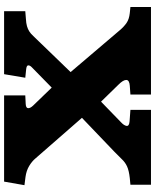

<svg xmlns="http://www.w3.org/2000/svg" viewBox="68 -808 740 915"><g transform="rotate(-90 437.5 -350.0)"><path d="M15 0V-98L47 -101Q83 -105 102.5 -114Q122 -123 136.5 -138.5Q151 -154 172 -174L334 -329L141 -550Q127 -567 104.5 -580.5Q82 -594 52 -598L13 -603L30 -700H441V-599L400 -597Q381 -596 380 -586Q379 -576 392 -562L478 -473L576 -569Q584 -577 584 -585Q584 -593 564 -595L525 -599L542 -700H842V-599L805 -596Q785 -595 771 -591Q757 -587 746 -580Q735 -573 724 -561L552 -383L752 -148Q768 -129 786 -116.5Q804 -104 833 -101L862 -98V0H445V-98L487 -101Q514 -103 514.5 -117.5Q515 -132 492 -155L411 -238L312 -142Q297 -128 295.5 -116Q294 -104 317 -102L372 -98V0Z"/></g></svg>

Font: Literata Variable Black
Style: Regular
Weight: 900
Designer: Latin by Veronika Burian and Jose Scaglione. Greek by Irene Vlachou. Cyrillic by Vera Evstafieva.
Foundry: TypeTogether
Version: Version 3.021